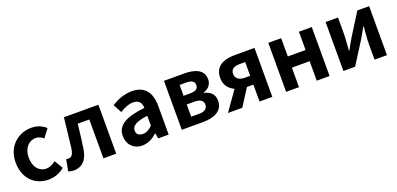

<svg xmlns="http://www.w3.org/2000/svg" viewBox="2 -1312 4262 2063"><g transform="rotate(-20 2133.5 -280.0)"><path d="M317 14C379 14 447 -7 500 -54L442 -151C411 -125 374 -106 333 -106C252 -106 194 -174 194 -280C194 -385 252 -454 338 -454C369 -454 395 -441 423 -418L493 -511C452 -548 399 -574 330 -574C178 -574 44 -466 44 -280C44 -94 163 14 317 14Z M604 14C705 14 764 -54 781 -179C794 -267 804 -356 814 -444H946V0H1092V-560H698C685 -446 673 -332 659 -219C650 -152 627 -126 594 -126C583 -126 575 -128 567 -130L542 2C562 9 580 14 604 14Z M1388 14C1453 14 1509 -17 1557 -60H1562L1572 0H1692V-327C1692 -489 1619 -574 1477 -574C1389 -574 1309 -540 1244 -500L1296 -402C1348 -433 1398 -456 1450 -456C1519 -456 1543 -414 1545 -359C1320 -335 1223 -272 1223 -153C1223 -57 1288 14 1388 14ZM1437 -101C1394 -101 1363 -120 1363 -164C1363 -215 1408 -252 1545 -268V-156C1510 -121 1479 -101 1437 -101Z M1842 0H2086C2214 0 2316 -46 2316 -161C2316 -238 2268 -276 2200 -292V-297C2264 -315 2294 -362 2294 -413C2294 -523 2198 -560 2073 -560H1842ZM1985 -337V-461H2064C2127 -461 2153 -438 2153 -398C2153 -360 2127 -337 2062 -337ZM1985 -98V-238H2074C2142 -238 2173 -210 2173 -170C2173 -127 2145 -98 2077 -98Z M2669 -294C2601 -294 2565 -326 2565 -376C2565 -427 2601 -451 2669 -451H2731V-294ZM2370 0H2534L2657 -193H2731V0H2877V-560H2650C2522 -560 2420 -515 2420 -380C2420 -299 2465 -248 2525 -220Z M3035 0H3182V-223H3385V0H3532V-560H3385V-351H3182V-560H3035Z M3690 0H3824L3988 -259C4006 -291 4035 -344 4055 -377H4059C4053 -307 4046 -233 4046 -176V0H4188V-560H4053L3890 -300C3872 -268 3842 -216 3823 -182H3820C3825 -252 3832 -327 3832 -383V-560H3690Z"/></g></svg>

Font: Noto Sans CJK TC
Style: Bold
Weight: 700
Designer: Ryoko NISHIZUKA 西塚涼子 (kana, bopomofo & ideographs); Paul D. Hunt (Latin, Greek & Cyrillic); Sandoll Communications 산돌커뮤니
Foundry: Adobe
Version: Version 2.004;hotconv 1.0.118;makeotfexe 2.5.65603